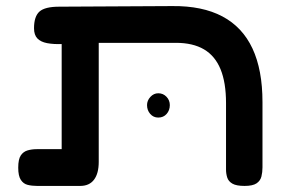

<svg xmlns="http://www.w3.org/2000/svg" viewBox="-20 -603 924 632"><path d="M102 9Q85 9 71 5.5Q57 2 48.5 -11Q40 -24 40 -51Q40 -79 48.5 -91.5Q57 -104 71 -108Q85 -112 101 -112H183V-501L249 -462Q214 -459 185 -458Q156 -457 135 -461Q114 -465 103 -476.5Q92 -488 92 -510Q92 -549 110 -565Q128 -581 175 -581L547 -583Q646 -584 712 -549Q778 -514 811 -443.5Q844 -373 844 -267V-52Q844 -36 840.5 -22Q837 -8 824.5 0.5Q812 9 785 9Q758 9 745 1.5Q732 -6 728 -18.5Q724 -31 724 -45V-264Q724 -331 706 -375Q688 -419 651.5 -440.5Q615 -462 559 -462H305V-70Q305 -32 289.5 -11.5Q274 9 244 9ZM501 -216Q485 -216 474.5 -228Q464 -240 464 -257Q464 -272 475 -284Q486 -296 501 -296Q517 -296 528 -284.5Q539 -273 539 -257Q539 -240 528.5 -228Q518 -216 501 -216Z"/></svg>

Font: Fredoka Expanded Medium
Style: Regular
Weight: 500
Width: 7
Designer: Ben Nathan
Foundry: Milena B. Brandão, Ben Nathan
Version: Version 2.001